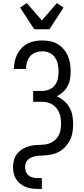

<svg xmlns="http://www.w3.org/2000/svg" viewBox="-20 -1004 540 1239"><path d="M201 -815 110 -955 153 -984 250 -872 347 -984 390 -955 299 -815ZM221 215Q201 215 181 212Q161 209 142.5 201Q124 193 108.5 180Q93 167 82.5 149.5Q72 132 68 112.5Q64 93 64 73Q64 49 71 26Q78 3 93.5 -15Q109 -33 130 -45Q151 -57 174.5 -62.5Q198 -68 221.5 -68.5Q245 -69 268.5 -71.5Q292 -74 313.5 -85.5Q335 -97 349.5 -116Q364 -135 369 -158.5Q374 -182 374 -206Q374 -224 371.5 -241.5Q369 -259 362.5 -275.5Q356 -292 344.5 -306Q333 -320 318 -329.5Q303 -339 285.5 -343Q268 -347 250 -347H194V-417H250Q274 -417 296.5 -426Q319 -435 333.5 -453.5Q348 -472 353 -495.5Q358 -519 358 -543Q358 -566 353 -590Q348 -614 334.5 -633.5Q321 -653 299 -663Q277 -673 253 -673Q231 -673 210 -665.5Q189 -658 175 -641.5Q161 -625 154.5 -603.5Q148 -582 148 -561V-559H70V-562Q70 -586 75.5 -610Q81 -634 92 -655.5Q103 -677 120 -694.5Q137 -712 158.5 -723Q180 -734 204.5 -738.5Q229 -743 253 -743Q278 -743 303.5 -738Q329 -733 351 -720Q373 -707 390 -687.5Q407 -668 417.5 -644.5Q428 -621 432 -595.5Q436 -570 436 -544Q436 -520 432 -495.5Q428 -471 416.5 -449Q405 -427 386.5 -410Q368 -393 346 -383Q371 -372 392.5 -353.5Q414 -335 428 -311Q442 -287 447 -259Q452 -231 452 -204Q452 -176 447.5 -149Q443 -122 430.5 -98Q418 -74 399 -54Q380 -34 355.5 -22Q331 -10 304 -5.5Q277 -1 250 0Q237 0 225 1Q213 2 201 5.5Q189 9 178 14.5Q167 20 158.5 28.5Q150 37 146 48.5Q142 60 142 72Q142 88 147 102.5Q152 117 163.5 127Q175 137 190 141Q205 145 221 145H250V215Z"/></svg>

Font: Iosevka SS18
Style: Regular
Weight: 400
Monospace: yes
Designer: Belleve Invis
Foundry: Belleve Invis
Version: Version 25.1.1; ttfautohint (v1.8.4)